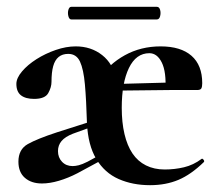

<svg xmlns="http://www.w3.org/2000/svg" viewBox="-20 -531 629 563"><path d="M420 12Q369 12 328 -6Q287 -24 262.5 -64.5Q238 -105 235 -170Q233 -238 229 -283Q225 -328 214.5 -350.5Q204 -373 180 -373Q163 -373 152 -364Q141 -355 136 -337Q131 -319 131 -291Q131 -275 121.5 -258Q112 -241 80 -241Q55 -241 41.5 -251.5Q28 -262 28 -285Q28 -302 44.5 -321.5Q61 -341 87 -357.5Q113 -374 143.5 -384.5Q174 -395 202 -395Q247 -395 279.5 -369.5Q312 -344 320 -299Q323 -288 327 -274Q331 -260 334 -245Q337 -230 337 -215Q337 -172 345 -138Q353 -104 368.5 -81Q384 -58 408 -46Q432 -34 463 -34Q492 -34 519.5 -40.5Q547 -47 571 -65Q573 -67 576.5 -63Q580 -59 578 -56Q540 -19 503 -3.5Q466 12 420 12ZM103 7Q72 7 53 -9.5Q34 -26 34 -57Q34 -93 61.5 -108.5Q89 -124 147 -143L260 -179L263 -164L194 -139Q171 -130 160.5 -117.5Q150 -105 150 -88Q150 -69 162 -56.5Q174 -44 193 -44Q201 -44 211 -46.5Q221 -49 237 -57L292 -87L294 -70L207 -23Q180 -9 153 -1Q126 7 103 7ZM295 -265 294 -284 477 -289V-267ZM337 -215 270 -299Q299 -343 346 -369Q393 -395 451 -395Q510 -395 541.5 -367.5Q573 -340 573 -287Q573 -277 570.5 -272Q568 -267 558 -267H465Q468 -320 454.5 -347.5Q441 -375 418 -375Q379 -375 358 -331.5Q337 -288 337 -215ZM189 -474Q183 -474 180.5 -483.5Q178 -493 180.5 -502Q183 -511 189 -511H440Q447 -511 449.5 -502Q452 -493 449.5 -483.5Q447 -474 440 -474Z"/></svg>

Font: Cormorant
Style: Bold
Weight: 700
Designer: Christian Thalmann (Catharsis Fonts)
Foundry: Catharsis Fonts
Version: Version 4.000